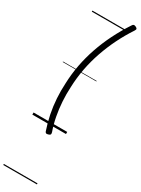

<svg xmlns="http://www.w3.org/2000/svg" viewBox="-385 -1080 1161 1581"><g transform="rotate(30 195.0 -289.5)"><path d="M383 -1020Q334 -946 294.5 -866Q255 -786 226 -702Q197 -618 180.5 -531Q164 -444 161 -356Q157 -287 161.5 -218Q166 -149 178.5 -82.5Q191 -16 213 45Q217 60 213 66Q209 72 195 76Q182 80 175.5 77.5Q169 75 165 65Q141 -5 127 -75.5Q113 -146 108.5 -217Q104 -288 108 -357Q111 -448 127.5 -535.5Q144 -623 173.5 -709Q203 -795 244.5 -878.5Q286 -962 340 -1044Q347 -1056 354.5 -1057.5Q362 -1059 375 -1053Q387 -1047 389.5 -1040.5Q392 -1034 383 -1020ZM0 469H320V479H0ZM0 -20H320V0H0ZM0 -505H320V-500H0ZM0 -989H320V-979H0Z"/></g></svg>

Font: Playwrite DE VA Guides
Style: Regular
Weight: 400
Designer: Veronika Burian, José Scaglione
Foundry: TypeTogether
Version: Version 1.003